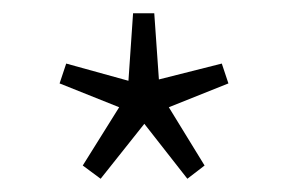

<svg xmlns="http://www.w3.org/2000/svg" viewBox="-20 -732 435 290"><path d="M132 -462 105 -482 160 -570 70 -606 80 -636 174 -610 181 -712H213L220 -612L315 -636L325 -606L235 -570L289 -482L263 -462L198 -545Z"/></svg>

Font: Mada Light
Style: Regular
Weight: 300
Designer: Khaled Hosny
Version: Version 1.5